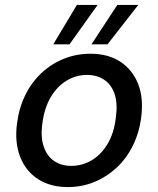

<svg xmlns="http://www.w3.org/2000/svg" viewBox="-20 -747 642 779"><path d="M255 12Q184 12 134 -20.5Q84 -53 61.5 -111.5Q39 -170 49 -246Q57 -309 82.5 -361Q108 -413 148 -450.5Q188 -488 239 -508.5Q290 -529 347 -529Q418 -529 467.5 -497Q517 -465 540 -407.5Q563 -350 553 -272Q545 -209 519.5 -157Q494 -105 454 -67.5Q414 -30 363.5 -9Q313 12 255 12ZM269 -74Q314 -74 352.5 -97Q391 -120 417 -164Q443 -208 450 -270Q458 -327 445 -365.5Q432 -404 402.5 -423.5Q373 -443 333 -443Q289 -443 250.5 -420Q212 -397 186 -353Q160 -309 152 -247Q144 -191 157.5 -152Q171 -113 200 -93.5Q229 -74 269 -74ZM351 -567 456 -727H541L416 -567ZM196 -567 292 -727H376L262 -567Z"/></svg>

Font: DM Sans 11pt Medium
Style: Italic
Weight: 500
Italic angle: -10°
Version: Version 4.004;gftools[0.9.30]